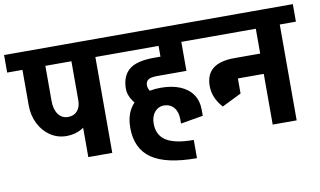

<svg xmlns="http://www.w3.org/2000/svg" viewBox="-102 -815 1817 1089"><g transform="rotate(-10 806.5 -270.0)"><path d="M246 -139Q194 -139 152.5 -166.5Q111 -194 87 -242Q63 -290 63 -349H195Q195 -301 216 -272.5Q237 -244 272 -244ZM246 -139 272 -244Q306 -244 325.5 -266.5Q345 -289 345 -327H423Q423 -274 400 -231Q377 -188 336.5 -163.5Q296 -139 246 -139ZM63 -348V-623H195V-348ZM-25 -552V-653H384V-552ZM345 0V-639H483V0ZM253 -552V-653H576V-552Z M951 113Q774 113 691 55.5Q608 -2 608 -123H743Q743 -55 793.5 -23.5Q844 8 951 8ZM525 -552V-653H1088V-552ZM608 -121Q608 -184 633 -227.5Q658 -271 705 -293.5Q752 -316 816 -316V-214Q784 -213 763.5 -188Q743 -163 743 -121ZM717 -203Q672 -236 647 -272.5Q622 -309 622 -343H743Q743 -322 760 -302Q777 -282 801 -267ZM622 -343Q622 -416 665 -453Q708 -490 809 -490V-385Q772 -385 757.5 -374.5Q743 -364 743 -343ZM809 -385V-490H978V-385ZM847 -490V-653H978V-490ZM1025 -118 896 -96V-121L1025 -151ZM896 -121Q896 -164 874.5 -189Q853 -214 816 -214V-316Q881 -316 927.5 -297Q974 -278 999.5 -241.5Q1025 -205 1025 -151Z M1038 -552V-653H1480V-552ZM1093 -277Q1093 -343 1134 -376Q1175 -409 1258 -409V-325Q1234 -325 1223.5 -312.5Q1213 -300 1213 -277ZM1146 -150Q1093 -209 1093 -277H1213Q1213 -248 1243 -203ZM1146 -150 1153 -346H1258V-205ZM1256 -292V-409H1462V-292ZM1407 0V-639H1545V0ZM1315 -552V-653H1638V-552Z"/></g></svg>

Font: Akshar Light SemiBold
Style: Regular
Weight: 600
Version: Version 1.100